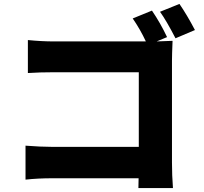

<svg xmlns="http://www.w3.org/2000/svg" viewBox="-20 -895 1040 978"><path d="M856 -67Q856 -2 861 63H685L686 13H247Q173 13 110 20V-153Q188 -147 242 -147H687V-527H254Q184 -527 122 -523V-691Q192 -684 254 -684H723Q694 -746 656 -801L754 -841Q797 -778 831 -706L778 -684Q850 -686 859 -687Q856 -615 856 -586ZM894 -875Q932 -820 973 -742L874 -700Q827 -791 795 -835Z"/></svg>

Font: Source Han Sans CN Heavy
Style: Bold
Weight: 900
Designer: Ryoko NISHIZUKA (kana & ideographs); Paul D. Hunt (Latin, Greek & Cyrillic); Wenlong ZHANG (bopomofo); Sandoll Communica
Foundry: Adobe Systems Incorporated
Version: Version 1.000;PS 1;hotconv 1.0.78;makeotf.lib2.5.61930